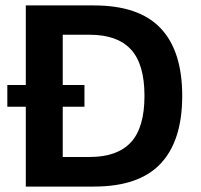

<svg xmlns="http://www.w3.org/2000/svg" viewBox="-20 -687 739 707"><path d="M75 0V-667H326Q492 -667 571.5 -583Q651 -499 651 -334Q651 -169 571.5 -84.5Q492 0 326 0ZM211 -109H311Q412 -109 462 -163Q512 -217 512 -334Q512 -451 462 -505Q412 -559 311 -559H211ZM7 -294V-374H291V-294Z"/></svg>

Font: Maven Pro SemiBold
Style: Regular
Weight: 600
Designer: Joe Prince
Foundry: Joe Prince
Version: Version 2.103